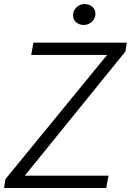

<svg xmlns="http://www.w3.org/2000/svg" viewBox="-21 -934 650 954"><path d="M6 -44 511 -661H134L145 -722H609L602 -678L102 -61H518L507 0H-1ZM342 -858Q342 -882 359.5 -898Q377 -914 400 -914Q421 -914 437 -901Q453 -888 453 -865Q453 -842 435.5 -826Q418 -810 395 -810Q373 -810 357.5 -823Q342 -836 342 -858Z"/></svg>

Font: Nebula Sans Book
Style: Regular
Weight: 400
Italic angle: -9°
Designer: Paul D. Hunt for Adobe (as Source Sans)
Foundry: Nebula Entertainment & Broadcasting LLC
Version: Version 1.010